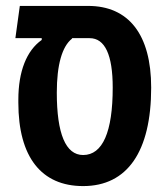

<svg xmlns="http://www.w3.org/2000/svg" viewBox="-20 -620 563 649"><path d="M261 9C410 9 491 -107 491 -324C491 -503 415 -600 278 -600H47L32 -491H121V-485C70 -449 42 -379 42 -283V-273C42 -89 120 9 261 9ZM172 -307C172 -401 190 -463 223 -489L224 -491H283C335 -491 361 -434 361 -324C361 -174 327 -96 261 -96C202 -96 172 -168 172 -307Z"/></svg>

Font: Noto Sans Hebrew ExtraCondensed SemiBold
Style: Regular
Weight: 600
Width: 2
Designer: Ben Nathan
Foundry: Google LLC
Version: Version 3.001